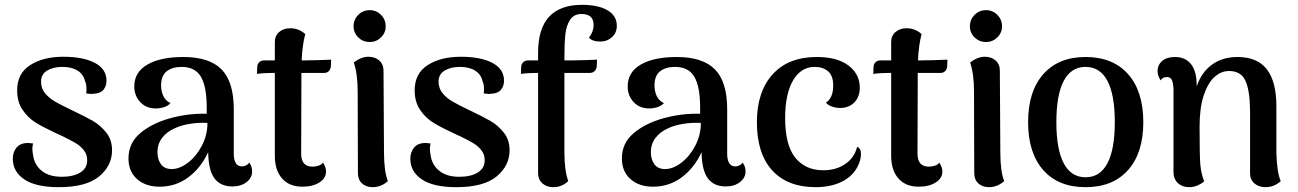

<svg xmlns="http://www.w3.org/2000/svg" viewBox="-20 -762 5374 795"><path d="M33 -105Q33 -132 48.5 -151Q64 -170 97 -170Q103 -170 117 -168Q114 -156 114 -146Q114 -134 117 -120Q122 -80 152.5 -55Q183 -30 236 -30Q283 -30 312 -47.5Q341 -65 341 -99Q341 -122 327.5 -139.5Q314 -157 294 -169Q274 -181 237 -199Q229 -202 213 -210Q159 -235 127.5 -254.5Q96 -274 73.5 -307Q51 -340 51 -388Q51 -458 105 -492.5Q159 -527 242 -527Q325 -527 373 -501.5Q421 -476 421 -428Q421 -406 408.5 -390.5Q396 -375 369 -374Q364 -373 356 -373Q351 -373 337 -375Q338 -381 338 -393Q338 -415 332 -426Q326 -454 301.5 -469.5Q277 -485 238 -485Q201 -485 175.5 -470Q150 -455 150 -424Q150 -396 166.5 -376Q183 -356 207 -342Q231 -328 275 -307Q336 -278 366 -260.5Q396 -243 420 -213Q444 -183 444 -140Q444 -76 390.5 -31.5Q337 13 223 13Q129 13 81 -19Q33 -51 33 -105Z M1024 -52Q1024 -26 1001 -8Q978 10 942 10Q893 10 868 -23.5Q843 -57 842 -132Q812 -67 760 -28Q708 11 641 11Q583 11 547.5 -20.5Q512 -52 512 -106Q512 -169 560 -210Q608 -251 683 -272Q758 -293 836 -291V-316Q836 -403 812 -444Q788 -485 732 -485Q694 -485 670.5 -467Q647 -449 647 -408Q647 -385 656 -365Q665 -345 686 -335Q676 -324 659.5 -318.5Q643 -313 625 -313Q585 -313 560.5 -339.5Q536 -366 536 -404Q536 -463 590 -494.5Q644 -526 739 -526Q847 -526 897.5 -474.5Q948 -423 948 -310V-126Q948 -73 982 -73Q990 -73 998.5 -77Q1007 -81 1012 -89Q1024 -73 1024 -52ZM839 -253Q804 -255 768 -249.5Q732 -244 706 -232Q671 -217 651.5 -191.5Q632 -166 632 -132Q632 -102 646.5 -82Q661 -62 691 -62Q724 -62 758.5 -88.5Q793 -115 816 -159Q839 -203 839 -253Z M1351 -515 1350 -488Q1349 -475 1341.5 -467.5Q1334 -460 1322 -460H1228V-427L1227 -126Q1227 -72 1274 -72Q1288 -72 1300.5 -76.5Q1313 -81 1317 -89Q1330 -70 1330 -52Q1330 -24 1302.5 -6.5Q1275 11 1232 11Q1178 11 1148 -23Q1118 -57 1118 -117V-460H1104Q1091 -460 1074 -459Q1057 -458 1044 -456L1045 -485Q1046 -498 1054 -505Q1062 -512 1074 -512H1118V-588Q1118 -614 1136 -629.5Q1154 -645 1182 -645Q1217 -645 1244 -621Q1232 -577 1229 -512H1247Q1266 -512 1299 -513Q1332 -514 1351 -515Z M1444 -653Q1444 -681 1463.5 -700.5Q1483 -720 1511 -720Q1538 -720 1557.5 -700.5Q1577 -681 1577 -653Q1577 -626 1557.5 -607Q1538 -588 1511 -588Q1483 -588 1463.5 -607Q1444 -626 1444 -653ZM1586 -12Q1558 13 1523 13Q1496 13 1479 -2.5Q1462 -18 1462 -45L1461 -383Q1461 -456 1445 -503Q1475 -527 1506 -527Q1533 -527 1550.5 -511.5Q1568 -496 1568 -469L1570 -131Q1570 -53 1586 -12Z M1679 -105Q1679 -132 1694.5 -151Q1710 -170 1743 -170Q1749 -170 1763 -168Q1760 -156 1760 -146Q1760 -134 1763 -120Q1768 -80 1798.5 -55Q1829 -30 1882 -30Q1929 -30 1958 -47.5Q1987 -65 1987 -99Q1987 -122 1973.5 -139.5Q1960 -157 1940 -169Q1920 -181 1883 -199Q1875 -202 1859 -210Q1805 -235 1773.5 -254.5Q1742 -274 1719.5 -307Q1697 -340 1697 -388Q1697 -458 1751 -492.5Q1805 -527 1888 -527Q1971 -527 2019 -501.5Q2067 -476 2067 -428Q2067 -406 2054.5 -390.5Q2042 -375 2015 -374Q2010 -373 2002 -373Q1997 -373 1983 -375Q1984 -381 1984 -393Q1984 -415 1978 -426Q1972 -454 1947.5 -469.5Q1923 -485 1884 -485Q1847 -485 1821.5 -470Q1796 -455 1796 -424Q1796 -396 1812.5 -376Q1829 -356 1853 -342Q1877 -328 1921 -307Q1982 -278 2012 -260.5Q2042 -243 2066 -213Q2090 -183 2090 -140Q2090 -76 2036.5 -31.5Q1983 13 1869 13Q1775 13 1727 -19Q1679 -51 1679 -105Z M2534 -655Q2534 -626 2514 -608Q2494 -590 2466 -590Q2432 -590 2419 -606Q2438 -632 2438 -658Q2438 -704 2388 -704Q2356 -704 2340.5 -680Q2325 -656 2321 -620Q2317 -584 2317 -525V-512H2354Q2372 -512 2403 -513Q2434 -514 2452 -515L2451 -488Q2450 -475 2442 -467.5Q2434 -460 2422 -460H2317V-131Q2317 -56 2333 -12Q2306 13 2271 13Q2243 13 2225.5 -3Q2208 -19 2208 -45V-460H2197Q2184 -460 2167 -459Q2150 -458 2137 -456L2138 -485Q2139 -498 2147 -505Q2155 -512 2167 -512H2208V-544Q2208 -742 2390 -742Q2457 -742 2495.5 -719.5Q2534 -697 2534 -655Z M3067 -52Q3067 -26 3044 -8Q3021 10 2985 10Q2936 10 2911 -23.5Q2886 -57 2885 -132Q2855 -67 2803 -28Q2751 11 2684 11Q2626 11 2590.5 -20.5Q2555 -52 2555 -106Q2555 -169 2603 -210Q2651 -251 2726 -272Q2801 -293 2879 -291V-316Q2879 -403 2855 -444Q2831 -485 2775 -485Q2737 -485 2713.5 -467Q2690 -449 2690 -408Q2690 -385 2699 -365Q2708 -345 2729 -335Q2719 -324 2702.5 -318.5Q2686 -313 2668 -313Q2628 -313 2603.5 -339.5Q2579 -366 2579 -404Q2579 -463 2633 -494.5Q2687 -526 2782 -526Q2890 -526 2940.5 -474.5Q2991 -423 2991 -310V-126Q2991 -73 3025 -73Q3033 -73 3041.5 -77Q3050 -81 3055 -89Q3067 -73 3067 -52ZM2882 -253Q2847 -255 2811 -249.5Q2775 -244 2749 -232Q2714 -217 2694.5 -191.5Q2675 -166 2675 -132Q2675 -102 2689.5 -82Q2704 -62 2734 -62Q2767 -62 2801.5 -88.5Q2836 -115 2859 -159Q2882 -203 2882 -253Z M3114 -256Q3114 -382 3179 -454Q3244 -526 3362 -526Q3447 -526 3493.5 -490.5Q3540 -455 3540 -399Q3540 -361 3517.5 -338Q3495 -315 3459 -315Q3442 -315 3425.5 -320.5Q3409 -326 3400 -337Q3430 -357 3430 -408Q3430 -448 3409 -466.5Q3388 -485 3353 -485Q3297 -485 3264 -429.5Q3231 -374 3231 -273Q3231 -161 3273 -109Q3315 -57 3389 -57Q3442 -57 3480 -83Q3518 -109 3529 -154Q3545 -148 3545 -125Q3545 -112 3541 -97Q3525 -44 3476.5 -15.5Q3428 13 3357 13Q3241 13 3177.5 -56.5Q3114 -126 3114 -256Z M3903 -515 3902 -488Q3901 -475 3893.5 -467.5Q3886 -460 3874 -460H3780V-427L3779 -126Q3779 -72 3826 -72Q3840 -72 3852.5 -76.5Q3865 -81 3869 -89Q3882 -70 3882 -52Q3882 -24 3854.5 -6.5Q3827 11 3784 11Q3730 11 3700 -23Q3670 -57 3670 -117V-460H3656Q3643 -460 3626 -459Q3609 -458 3596 -456L3597 -485Q3598 -498 3606 -505Q3614 -512 3626 -512H3670V-588Q3670 -614 3688 -629.5Q3706 -645 3734 -645Q3769 -645 3796 -621Q3784 -577 3781 -512H3799Q3818 -512 3851 -513Q3884 -514 3903 -515Z M3996 -653Q3996 -681 4015.5 -700.5Q4035 -720 4063 -720Q4090 -720 4109.5 -700.5Q4129 -681 4129 -653Q4129 -626 4109.5 -607Q4090 -588 4063 -588Q4035 -588 4015.5 -607Q3996 -626 3996 -653ZM4138 -12Q4110 13 4075 13Q4048 13 4031 -2.5Q4014 -18 4014 -45L4013 -383Q4013 -456 3997 -503Q4027 -527 4058 -527Q4085 -527 4102.5 -511.5Q4120 -496 4120 -469L4122 -131Q4122 -53 4138 -12Z M4237 -256Q4237 -384 4300 -455Q4363 -526 4475 -526Q4588 -526 4651 -455Q4714 -384 4714 -256Q4714 -129 4651 -58Q4588 13 4475 13Q4362 13 4299.5 -58Q4237 -129 4237 -256ZM4596 -256Q4596 -369 4565.5 -427Q4535 -485 4475 -485Q4415 -485 4384.5 -427Q4354 -369 4354 -256Q4354 -144 4384.5 -86Q4415 -28 4475 -28Q4535 -28 4565.5 -86Q4596 -144 4596 -256Z M5283 -12Q5256 13 5220 13Q5192 13 5174 -2.5Q5156 -18 5156 -45V-306Q5155 -389 5136.5 -428.5Q5118 -468 5069 -468Q5036 -468 5008.5 -443Q4981 -418 4964 -366.5Q4947 -315 4947 -238Q4947 -120 4950 -82Q4953 -44 4966 -11Q4956 -2 4939.5 5.5Q4923 13 4904 13Q4875 13 4857 -4Q4839 -21 4839 -50V-391Q4838 -419 4832 -431Q4826 -443 4812 -443Q4793 -443 4786 -429Q4773 -448 4773 -467Q4773 -493 4792 -509.5Q4811 -526 4845 -526Q4888 -526 4911.5 -496.5Q4935 -467 4935 -409V-404Q4955 -463 4998.5 -494.5Q5042 -526 5104 -526Q5186 -526 5225.5 -475Q5265 -424 5265 -322V-131Q5267 -49 5283 -12Z"/></svg>

Font: Arima Madurai
Style: Bold
Weight: 700
Designer: Joana Correia and Natanael Gama
Foundry: NDISCOVER
Version: Version 1.019